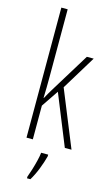

<svg xmlns="http://www.w3.org/2000/svg" viewBox="-146 -812 630 1084"><g transform="rotate(15 169.5 -269.5)"><path d="M107 -365Q107 -332 106.5 -303Q106 -274 105 -242H107Q116 -258 122.5 -270Q129 -282 138 -296L281 -529H321L199 -329L333 0H294L174 -296L107 -197V0H70V-760H107ZM213 71Q204 106 188 147Q172 188 152 221H132V211Q139 193 147.5 165.5Q156 138 163 109.5Q170 81 172 61H213Z"/></g></svg>

Font: Noto Sans Myanmar UI ExtraCondensed ExtraLight
Style: Regular
Weight: 200
Width: 2
Designer: Monotype Design Team
Foundry: Monotype Imaging Inc.
Version: Version 2.103; ttfautohint (v1.8.4.7-5d5b)